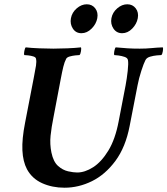

<svg xmlns="http://www.w3.org/2000/svg" viewBox="-20 -867 781 896"><path d="M500 -782Q505 -809 527 -828Q549 -847 574 -847Q599 -847 613.5 -828Q628 -809 623 -782Q618 -755 597 -733.5Q576 -712 550 -712Q524 -712 509.5 -733.5Q495 -755 500 -782ZM311 -782Q316 -809 338 -828Q360 -847 385 -847Q410 -847 424.5 -828Q439 -809 434 -782Q429 -755 407.5 -733.5Q386 -712 360 -712Q334 -712 320 -733.5Q306 -755 311 -782ZM229 -640Q258 -640 294.5 -641.5Q331 -643 358 -646Q360 -642 358 -628.5Q356 -615 351 -610Q345 -610 331.5 -608.5Q318 -607 305.5 -603.5Q293 -600 289 -593Q281 -578 275.5 -555.5Q270 -533 264 -501L230 -322Q220 -273 216 -233.5Q212 -194 220 -155Q229 -112 251 -92.5Q273 -73 298 -67.5Q323 -62 340 -62Q376 -62 414.5 -86.5Q453 -111 485.5 -164Q518 -217 534 -302L566 -468Q572 -500 576 -536Q580 -572 577 -587Q575 -597 561.5 -601.5Q548 -606 533.5 -608Q519 -610 513 -610Q511 -615 513.5 -628.5Q516 -642 520 -646Q552 -643 576.5 -641.5Q601 -640 632 -640Q662 -640 687 -642.5Q712 -645 740 -646Q742 -642 740 -628.5Q738 -615 733 -610Q727 -610 711.5 -608.5Q696 -607 680.5 -602.5Q665 -598 659 -587Q651 -572 639.5 -536.5Q628 -501 622 -469L585 -279Q566 -180 518.5 -116Q471 -52 409 -21.5Q347 9 281 9Q224 9 177 -12Q130 -33 106 -77Q87 -113 84.5 -165.5Q82 -218 97 -294L137 -501Q138 -505 138.5 -509Q139 -513 140 -517Q145 -542 148 -561Q151 -580 148 -593Q147 -600 136 -603.5Q125 -607 112 -608.5Q99 -610 93 -610Q91 -615 93.5 -628.5Q96 -642 100 -646Q126 -643 163.5 -641.5Q201 -640 229 -640Z"/></svg>

Font: Amiri
Style: Bold Italic
Weight: 700
Italic angle: 10°
Designer: Khaled Hosny
Version: Version 0.113